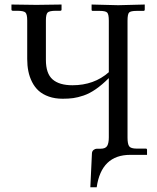

<svg xmlns="http://www.w3.org/2000/svg" viewBox="-20 -666 675 827"><path d="M529.3 -73.2Q529.3 -45.9 536.4 -35.9Q543.5 -25.9 569.3 -25.9H608.4Q613.3 -25.9 613.3 -20.5V1H541Q416.5 1 396.5 140.6H369.1L376 -5.4Q376.5 -15.1 383.3 -20.3Q390.1 -25.4 396.5 -25.4H413.1Q434.6 -25.4 441.7 -37.6Q448.7 -49.8 448.7 -74.2V-329.6Q419.9 -300.8 392.8 -282Q365.7 -263.2 340.3 -254.6Q314.9 -246.1 295.2 -243.4Q275.4 -240.7 250 -240.7Q216.8 -240.7 190.4 -250Q164.1 -259.3 146.7 -274.9Q129.4 -290.5 118.2 -312.7Q106.9 -335 102.1 -359.4Q97.2 -383.8 97.2 -412.1V-578.1Q97.2 -604.5 89.6 -612.1Q82 -619.6 53.2 -619.6H35.6Q29.3 -619.6 29.3 -625V-646.5L136.7 -645L245.1 -646.5V-624.5Q245.1 -619.6 239.3 -619.6H221.7Q191.9 -619.6 184.8 -611.6Q177.7 -603.5 177.7 -578.1V-408.2Q177.7 -349.1 206.5 -324Q235.4 -298.8 292 -298.8Q385.3 -298.8 448.7 -355V-577.1Q448.7 -604 441.9 -611.6Q435.1 -619.1 409.2 -619.1H379.4Q374.5 -619.1 374.5 -624V-646.5L489.3 -643.6L603.5 -646.5V-625Q603.5 -619.1 598.1 -619.1H568.8Q543 -619.1 536.1 -612.1Q529.3 -605 529.3 -577.1Z"/></svg>

Font: Libertinage
Style: b
Weight: 400
Designer: OSP
Foundry: OSP
Version: Version 1.0; 2008; OFL relea